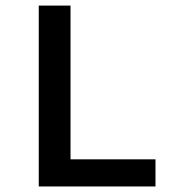

<svg xmlns="http://www.w3.org/2000/svg" viewBox="-20 -674 640 694"><path d="M120.1 0V-653.8H234.9V-98.1H542V0Z"/></svg>

Font: SourceCodePro-Semibold
Style: Regular
Weight: 600
Monospace: yes
Designer: Paul D. Hunt
Foundry: Adobe Systems Incorporated
Version: Version 1.009;PS 1.000;hotconv 1.0.70;makeotf.lib2.5.5900